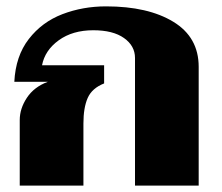

<svg xmlns="http://www.w3.org/2000/svg" viewBox="-20 -583 698 603"><path d="M42 -206Q42 -242 64.5 -276Q87 -310 130 -326H25Q29 -407 70.5 -460.5Q112 -514 176 -538.5Q240 -563 313 -563Q445 -563 524.5 -514.5Q604 -466 604 -373V0H404V-401Q404 -439 369.5 -463.5Q335 -488 273 -488Q208 -488 164.5 -456.5Q121 -425 112 -378H307V-321Q269 -306 255.5 -275.5Q242 -245 242 -195V0H42Z"/></svg>

Font: Taviraj Black
Style: Regular
Weight: 900
Designer: Katatrad Team
Foundry: CadsonDemak
Version: Version 1.001